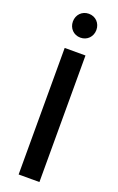

<svg xmlns="http://www.w3.org/2000/svg" viewBox="-173 -954 613 998"><g transform="rotate(20 133.5 -455.0)"><path d="M76 0H191V-700H76ZM69 -844C69 -807 96 -778 134 -778C172 -778 199 -807 199 -844C199 -881 172 -910 134 -910C96 -910 69 -881 69 -844Z"/></g></svg>

Font: MV Cash Medium
Style: Regular
Weight: 500
Designer: Rodrigo Fuenzalida
Foundry: fragTYPE
Version: Version 1.100;Glyphs 3.1.2 (3151)